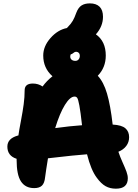

<svg xmlns="http://www.w3.org/2000/svg" viewBox="-20 -1133 820 1145"><path d="M670.9 -7.8Q636.2 -7.8 609.6 -22.7Q583 -37.6 557.1 -73.2Q522.5 -119.1 499 -212.9Q432.6 -208.5 266.1 -189Q253.9 -114.3 249 -76.2Q245.6 -41 230.2 -26.1Q214.8 -11.2 184.1 -11.2Q131.3 -11.2 105.2 -50.8Q79.1 -90.3 79.1 -179.2V-186Q23.9 -203.6 23.9 -258.8Q23.9 -306.6 85 -324.2Q85.9 -324.2 87.4 -324.7Q88.9 -325.2 89.8 -325.2Q94.2 -357.4 105 -413.3Q115.7 -469.2 121.3 -511.7Q127 -554.2 127 -594.2Q127 -634.8 175.8 -634.8Q208.5 -634.8 233.9 -617.2Q258.3 -650.9 293 -678.2Q237.8 -726.6 237.8 -801.8Q237.8 -856.9 281 -906Q324.2 -955.1 378.9 -965.8Q379.9 -966.8 381.8 -969Q383.8 -971.2 384.8 -972.2Q403.3 -990.7 414.1 -1009.3Q424.8 -1027.8 435.1 -1057.1Q446.8 -1087.9 466.1 -1100.3Q485.4 -1112.8 516.1 -1112.8Q553.7 -1112.8 574 -1092.8Q594.2 -1072.8 594.2 -1033.2Q594.2 -975.6 551.8 -928.2Q610.8 -886.7 610.8 -801.8Q610.8 -730.5 563 -681.2Q597.7 -644.5 618.2 -575Q638.7 -505.4 651.9 -390.1Q705.6 -387.2 727.8 -367.9Q750 -348.6 750 -314.9Q750 -285.6 733.2 -262.9Q716.3 -240.2 686 -228Q695.8 -198.2 711.2 -164.3Q726.6 -130.4 734.4 -108.9Q742.2 -87.4 742.2 -69.8Q742.2 -7.8 670.9 -7.8ZM398.9 -795.9Q398.9 -783.7 407.2 -776.9Q415.5 -770 429.2 -770Q441.4 -770 448.7 -778.6Q456.1 -787.1 456.1 -800.8Q456.1 -811 449.7 -817.6Q443.4 -824.2 432.1 -824.2Q425.8 -824.2 417 -816.7Q408.2 -809.1 401.9 -809.1Q398.9 -801.8 398.9 -795.9ZM424.8 -557.1Q397.9 -557.1 367.2 -507.6Q336.4 -458 309.1 -369.1Q398.4 -381.3 469.2 -386.2Q460.4 -465.8 453.4 -503.2Q446.3 -540.5 440.7 -548.8Q435.1 -557.1 424.8 -557.1Z"/></svg>

Font: Shantell Sans Bouncy
Style: Regular
Weight: 800
Designer: Stephen Nixon, Anya Danilova, Shantell Martin
Foundry: Arrow Type
Version: Version 1.006;[9816181b4]